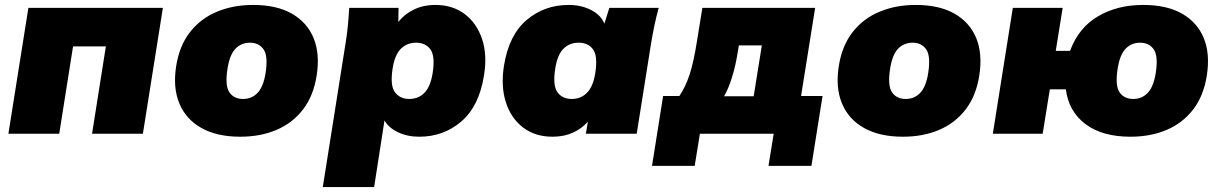

<svg xmlns="http://www.w3.org/2000/svg" viewBox="-20 -542 4950 778"><path d="M14 0 95 -510H640L559 0H353L409 -354H276L220 0Z M954 12Q859 12 796 -23.5Q733 -59 706.5 -123.5Q680 -188 694 -275Q707 -357 750 -412Q793 -467 859 -494.5Q925 -522 1005 -522Q1101 -522 1163 -486.5Q1225 -451 1251 -387Q1277 -323 1263 -235Q1250 -153 1207.5 -98Q1165 -43 1100 -15.5Q1035 12 954 12ZM965 -141Q1000 -141 1023.5 -165.5Q1047 -190 1056 -245Q1067 -315 1048 -342Q1029 -369 993 -369Q958 -369 934.5 -345Q911 -321 902 -265Q891 -195 909.5 -168Q928 -141 965 -141Z M1288 216 1380 -365Q1386 -401 1389.5 -437.5Q1393 -474 1395 -510H1595L1594 -453Q1618 -484 1656.5 -503Q1695 -522 1744 -522Q1814 -522 1863 -485Q1912 -448 1933.5 -383.5Q1955 -319 1941 -235Q1921 -111 1849 -49.5Q1777 12 1679 12Q1631 12 1593 -6Q1555 -24 1538 -54L1496 216ZM1638 -141Q1675 -141 1699.5 -165.5Q1724 -190 1733 -245Q1744 -315 1724 -342Q1704 -369 1666 -369Q1630 -369 1605 -345Q1580 -321 1571 -265Q1560 -195 1580.5 -168Q1601 -141 1638 -141Z M2219 12Q2149 12 2100 -25Q2051 -62 2030 -127Q2009 -192 2022 -275Q2042 -400 2114 -461Q2186 -522 2284 -522Q2336 -522 2376 -501Q2416 -480 2429 -446L2449 -510H2649Q2639 -474 2631.5 -437.5Q2624 -401 2618 -365L2560 0H2354L2362 -49Q2338 -21 2301.5 -4.5Q2265 12 2219 12ZM2297 -141Q2333 -141 2358 -165.5Q2383 -190 2392 -245Q2403 -315 2383 -342Q2363 -369 2325 -369Q2288 -369 2263.5 -345Q2239 -321 2230 -265Q2219 -195 2239 -168Q2259 -141 2297 -141Z M2622 130 2667 -153H2733Q2759 -192 2775 -242Q2791 -292 2804 -374L2826 -510H3283L3226 -153H3313L3268 130H3094L3115 0H2816L2795 130ZM2914 -152H3034L3067 -358H2974L2967 -317Q2960 -274 2946 -228.5Q2932 -183 2914 -152Z M3639 12Q3544 12 3481 -23.5Q3418 -59 3391.5 -123.5Q3365 -188 3379 -275Q3392 -357 3435 -412Q3478 -467 3544 -494.5Q3610 -522 3690 -522Q3786 -522 3848 -486.5Q3910 -451 3936 -387Q3962 -323 3948 -235Q3935 -153 3892.5 -98Q3850 -43 3785 -15.5Q3720 12 3639 12ZM3650 -141Q3685 -141 3708.5 -165.5Q3732 -190 3741 -245Q3752 -315 3733 -342Q3714 -369 3678 -369Q3643 -369 3619.5 -345Q3596 -321 3587 -265Q3576 -195 3594.5 -168Q3613 -141 3650 -141Z M4561 12Q4446 12 4378 -39.5Q4310 -91 4299 -180H4234L4205 0H4003L4084 -510H4286L4258 -336H4316Q4350 -429 4428.5 -475.5Q4507 -522 4612 -522Q4708 -522 4770 -486.5Q4832 -451 4858 -387Q4884 -323 4870 -235Q4857 -153 4814.5 -98Q4772 -43 4707 -15.5Q4642 12 4561 12ZM4572 -141Q4607 -141 4630.5 -165.5Q4654 -190 4663 -245Q4674 -315 4655 -342Q4636 -369 4600 -369Q4565 -369 4541.5 -345Q4518 -321 4509 -265Q4498 -195 4516.5 -168Q4535 -141 4572 -141Z"/></svg>

Font: Mulish ExtraBlack
Style: Italic
Weight: 1000
Italic angle: -9°
Designer: Vernon Adams
Foundry: Vernon Adams
Version: Version 3.603; ttfautohint (v1.8.3)